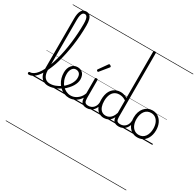

<svg xmlns="http://www.w3.org/2000/svg" viewBox="-526 -1919 3375 3320"><g transform="rotate(30 1162.0 -259.5)"><path d="M-57 17Q-69 17 -75 9.5Q-81 2 -81 -7Q-81 -16 -75 -23.5Q-69 -31 -57 -31Q-22 -31 12.5 -52.5Q47 -74 78.5 -114Q110 -154 138.5 -210Q167 -266 192.5 -335.5Q218 -405 239.5 -484.5Q261 -564 278 -652.5Q295 -741 306.5 -834.5Q318 -928 324.5 -1025Q331 -1122 331 -1218Q331 -1230 339 -1236.5Q347 -1243 358 -1243Q369 -1243 377.5 -1236.5Q386 -1230 386 -1218Q386 -1117 379 -1016.5Q372 -916 358 -818.5Q344 -721 325 -629Q306 -537 282 -454Q258 -371 228.5 -299Q199 -227 166.5 -169Q134 -111 98 -69.5Q62 -28 23 -5.5Q-16 17 -57 17ZM330 17Q269 17 226.5 -11.5Q184 -40 162 -95Q140 -150 140 -229V-1215Q140 -1321 171 -1374Q202 -1427 266 -1427Q306 -1427 333 -1404Q360 -1381 373 -1334.5Q386 -1288 386 -1218Q386 -1206 377.5 -1199.5Q369 -1193 358 -1193Q347 -1193 339 -1199.5Q331 -1206 331 -1218Q331 -1273 323.5 -1308Q316 -1343 301.5 -1360Q287 -1377 264 -1377Q240 -1377 224 -1360Q208 -1343 200 -1307Q192 -1271 192 -1215V-229Q192 -165 208.5 -121Q225 -77 257.5 -54Q290 -31 336 -31Q347 -31 352.5 -23.5Q358 -16 357.5 -7Q357 2 350 9.5Q343 17 330 17ZM0 898H394V908H0ZM0 -20H394V0H0ZM0 -505H394V-500H0ZM0 -1418H394V-1408H0Z M332 17Q319 17 313.5 9.5Q308 2 309.5 -7Q311 -16 318.5 -23.5Q326 -31 338 -31Q394 -31 448 -52Q502 -73 546 -105Q554 -110 560.5 -107Q567 -104 571.5 -96.5Q576 -89 576 -80.5Q576 -72 569 -67Q535 -43 495 -24Q455 -5 413.5 6Q372 17 332 17ZM394 898V908ZM394 -20V0ZM394 -505V-500ZM394 -1418V-1408Z M549 -106Q572 -122 592.5 -140.5Q613 -159 630 -180Q654 -207 671 -236.5Q688 -266 697.5 -295.5Q707 -325 707 -355Q707 -414 681 -442Q655 -470 609 -470Q599 -470 593.5 -477.5Q588 -485 589 -494.5Q590 -504 596 -511.5Q602 -519 613 -519Q666 -519 699 -496.5Q732 -474 747 -437Q762 -400 762 -358Q762 -324 750.5 -288.5Q739 -253 718 -218.5Q697 -184 668 -152Q649 -129 625.5 -108Q602 -87 577 -69ZM394 898H838V908H394ZM394 -20H838V0H394ZM394 -505H838V-500H394ZM394 -1418H838V-1408H394Z M747 17Q697 17 652 0Q607 -17 571 -48Q535 -79 508 -121.5Q481 -164 467 -214.5Q453 -265 453 -321Q453 -364 464.5 -400.5Q476 -437 498 -463.5Q520 -490 549 -504.5Q578 -519 613 -519Q624 -519 629 -511.5Q634 -504 633 -494.5Q632 -485 626 -477.5Q620 -470 609 -470Q587 -470 569 -459.5Q551 -449 537.5 -429.5Q524 -410 516 -383Q508 -356 508 -323Q508 -257 528 -203.5Q548 -150 582.5 -111.5Q617 -73 660.5 -52.5Q704 -32 750 -32Q802 -32 847.5 -56Q893 -80 926.5 -121.5Q960 -163 974 -216Q976 -225 985 -225.5Q994 -226 1001 -220.5Q1008 -215 1005 -203Q991 -139 953 -89.5Q915 -40 861.5 -11.5Q808 17 747 17ZM838 898V908ZM838 -20V0ZM838 -505V-500ZM838 -1418V-1408Z M1100 17Q1062 17 1036.5 6.5Q1011 -4 996.5 -24Q982 -44 976 -72.5Q970 -101 970 -137V-496Q970 -506 976 -510.5Q982 -515 995 -515Q1009 -515 1015.5 -510.5Q1022 -506 1022 -496V-137Q1022 -82 1038.5 -56.5Q1055 -31 1106 -31Q1115 -31 1119.5 -23.5Q1124 -16 1123.5 -7Q1123 2 1117.5 9.5Q1112 17 1100 17ZM838 898H1163V908H838ZM838 -20H1163V0H838ZM838 -505H1163V-500H838ZM838 -1418H1163V-1408H838Z M1098 17Q1087 17 1081.5 9.5Q1076 2 1076.5 -7Q1077 -16 1084 -23.5Q1091 -31 1104 -31Q1137 -31 1163.5 -43Q1190 -55 1209 -76Q1228 -97 1238.5 -125Q1249 -153 1250 -186Q1251 -198 1260 -201.5Q1269 -205 1277.5 -201.5Q1286 -198 1285 -186Q1284 -142 1269.5 -104.5Q1255 -67 1230.5 -40Q1206 -13 1172 2Q1138 17 1098 17ZM1163 898V908ZM1163 -20V0ZM1163 -505V-500ZM1163 -1418V-1408Z M955 -623Q948 -623 938 -631Q928 -639 928 -647Q928 -649 929.5 -651.5Q931 -654 933 -659L1052 -827Q1055 -832 1059 -834.5Q1063 -837 1069 -837Q1075 -837 1083.5 -832Q1092 -827 1098.5 -820.5Q1105 -814 1105 -808Q1105 -803 1104 -800.5Q1103 -798 1099 -793L968 -632Q962 -623 955 -623Z M1440 17Q1385 17 1341 -12Q1297 -41 1272 -98Q1247 -155 1247 -238Q1247 -288 1256.5 -331Q1266 -374 1285 -408.5Q1304 -443 1332 -467.5Q1360 -492 1396.5 -505.5Q1433 -519 1478 -519Q1511 -519 1544 -509Q1577 -499 1610 -480V-1404Q1610 -1414 1616.5 -1418.5Q1623 -1423 1637 -1423Q1650 -1423 1656 -1418.5Q1662 -1414 1662 -1404V-129Q1662 -73 1679.5 -52Q1697 -31 1748 -31Q1757 -31 1761 -23.5Q1765 -16 1764.5 -7Q1764 2 1758.5 9.5Q1753 17 1742 17Q1710 17 1686 10Q1662 3 1646.5 -11Q1631 -25 1622.5 -45.5Q1614 -66 1612 -92V-96Q1590 -50 1560 -25Q1530 0 1499 8.5Q1468 17 1440 17ZM1450 -33Q1482 -33 1512 -47Q1542 -61 1567.5 -93Q1593 -125 1610 -181V-428Q1575 -452 1542.5 -461Q1510 -470 1478 -470Q1446 -470 1418.5 -460.5Q1391 -451 1369.5 -432Q1348 -413 1333.5 -385.5Q1319 -358 1311 -322Q1303 -286 1303 -242Q1303 -180 1319.5 -133Q1336 -86 1368.5 -59.5Q1401 -33 1450 -33ZM1163 898H1804V908H1163ZM1163 -20H1804V0H1163ZM1163 -505H1804V-500H1163ZM1163 -1418H1804V-1408H1163Z M1739 17Q1728 17 1722.5 9.5Q1717 2 1717.5 -7Q1718 -16 1725 -23.5Q1732 -31 1745 -31Q1778 -31 1804.5 -43Q1831 -55 1850 -76Q1869 -97 1879.5 -125Q1890 -153 1891 -186Q1892 -198 1901 -201.5Q1910 -205 1918.5 -201.5Q1927 -198 1926 -186Q1925 -142 1910.5 -104.5Q1896 -67 1871.5 -40Q1847 -13 1813 2Q1779 17 1739 17ZM1804 898V908ZM1804 -20V0ZM1804 -505V-500ZM1804 -1418V-1408Z M2112 19Q2044 19 1993.5 -15.5Q1943 -50 1915.5 -110.5Q1888 -171 1888 -250Q1888 -310 1904.5 -359Q1921 -408 1951.5 -444Q1982 -480 2022.5 -499.5Q2063 -519 2112 -519Q2178 -519 2228 -485Q2278 -451 2306.5 -390Q2335 -329 2335 -250Q2335 -202 2324.5 -161Q2314 -120 2295 -87Q2276 -54 2249 -30Q2222 -6 2187.5 6.5Q2153 19 2112 19ZM2112 -31Q2151 -31 2182 -46.5Q2213 -62 2234.5 -91.5Q2256 -121 2268 -161.5Q2280 -202 2280 -250Q2280 -315 2259.5 -364.5Q2239 -414 2201.5 -441.5Q2164 -469 2112 -469Q2073 -469 2041.5 -453.5Q2010 -438 1988.5 -409Q1967 -380 1955 -339.5Q1943 -299 1943 -250Q1943 -185 1963.5 -135.5Q1984 -86 2022 -58.5Q2060 -31 2112 -31ZM1804 898H2405V908H1804ZM1804 -20H2405V0H1804ZM1804 -505H2405V-500H1804ZM1804 -1418H2405V-1408H1804Z"/></g></svg>

Font: Playwrite FR Trad Guides
Style: Regular
Weight: 400
Designer: Veronika Burian, José Scaglione
Foundry: TypeTogether
Version: Version 1.003